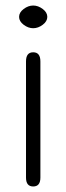

<svg xmlns="http://www.w3.org/2000/svg" viewBox="-20 -662 240 694"><path d="M65.5 -572.5Q49 -585 49 -601Q49 -617 65.5 -629.5Q82 -642 100 -642Q118 -642 134.5 -629.5Q151 -617 151 -601Q151 -585 134.5 -572.5Q118 -560 100 -560Q82 -560 65.5 -572.5ZM126 -440V-20Q126 12 100 12Q74 12 74 -20V-440Q74 -473 100 -473Q126 -473 126 -440Z"/></svg>

Font: Jura
Style: Regular
Weight: 400
Designer: Daniel Johnson, Alexei Vanyashin
Foundry: Daniel Johnson
Version: Version 5.103